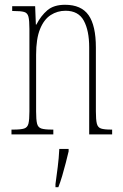

<svg xmlns="http://www.w3.org/2000/svg" viewBox="-20 -562 513 803"><path d="M28 0V-20H36Q67 -20 81 -24.5Q95 -29 99 -45Q103 -61 103 -96V-441Q103 -476 99 -492Q95 -508 81 -512Q67 -516 36 -516H31V-536H127L130 -459H132Q151 -496 178 -519Q205 -542 252 -542Q320 -542 350.5 -498.5Q381 -455 381 -363V-96Q381 -61 385 -45Q389 -29 402.5 -24.5Q416 -20 445 -20H449V0H353V-364Q353 -434 330.5 -475.5Q308 -517 254 -517Q220 -517 192 -499Q164 -481 147.5 -440.5Q131 -400 131 -333V-96Q131 -61 135 -45Q139 -29 153 -24.5Q167 -20 197 -20H203V0ZM212 208Q217 171 221.5 136Q226 101 228 61H267V71Q262 92 255 119.5Q248 147 240 174Q232 201 224 221H212Z"/></svg>

Font: Noto Serif Tamil ExtraCondensed Thin
Style: Italic
Weight: 100
Width: 2
Italic angle: -12°
Designer: Indian Type Foundry, Tom Grace, and the Monotype Design Team
Foundry: Monotype Imaging Inc.
Version: Version 2.003; ttfautohint (v1.8.4.7-5d5b)